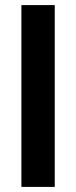

<svg xmlns="http://www.w3.org/2000/svg" viewBox="-20 -734 299 754"><path d="M195 0H64V-714H195Z"/></svg>

Font: Holmes&Hills Bold
Style: Bold
Weight: 500
Designer: Noopur Datye, Girish Dalvi, Yashodeep Gholap, Pallavi Karambelkar
Foundry: Ek Type
Version: ""